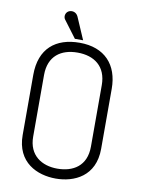

<svg xmlns="http://www.w3.org/2000/svg" viewBox="-96 -937 741 1012"><g transform="rotate(10 274.5 -431.0)"><path d="M483 -506C483 -635 409 -716 275 -716C147 -716 63 -648 63 -507V-185C63 -38 175 11 274 11C373 11 483 -38 483 -185ZM428 -187C428 -83 357 -42 273 -42C190 -42 119 -86 119 -186V-516C119 -618 185 -663 273 -663C362 -663 428 -617 428 -516ZM290 -732 239 -850C230 -870 211 -876 194 -871C172 -864 167 -838 177 -824L246 -732Z"/></g></svg>

Font: Advent Pro
Style: Regular
Weight: 400
Designer: Andreas Kalpakidis
Foundry: Andreas Kalpakidis
Version: Version 2.002 2008